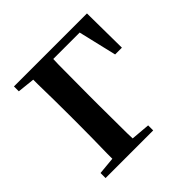

<svg xmlns="http://www.w3.org/2000/svg" viewBox="-142 -654 781 781"><g transform="rotate(-45 248.5 -263.5)"><path d="M40 0V-29L115 -36Q115 -50 115 -67Q116 -108 116.5 -153Q117 -198 117 -232V-287Q117 -326 116.5 -372Q116 -418 115 -461Q115 -477 115 -491L40 -499V-527H460L462 -328H423L384 -493H232Q231 -479 231 -461Q231 -418 230.5 -372Q230 -326 230 -287V-232Q230 -198 230.5 -153Q231 -108 231 -67Q231 -50 232 -36L314 -29V0Z"/></g></svg>

Font: Early Summer Mincho SemiBold
Style: Regular
Weight: 600
Designer: GuiWonder
Version: Version 1.002